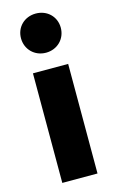

<svg xmlns="http://www.w3.org/2000/svg" viewBox="-117 -800 510 848"><g transform="rotate(-15 138.0 -376.5)"><path d="M138 -574C190 -574 229 -613 229 -664C229 -715 190 -753 138 -753C86 -753 47 -715 47 -664C47 -613 86 -574 138 -574ZM219 0V-501H58V0Z"/></g></svg>

Font: UULA Sans
Style: Bold
Weight: 700
Designer: Mohamed Gaber, Laura Garcia Mut
Foundry: Kief Type Foundry
Version: Version 3.006;hotconv 1.0.109;makeotfexe 2.5.65596